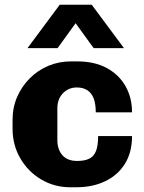

<svg xmlns="http://www.w3.org/2000/svg" viewBox="-20 -780 606 810"><path d="M276 10Q210 10 154.5 -22.5Q99 -55 66 -111.5Q33 -168 33 -237V-274Q33 -327 52.5 -371.5Q72 -416 106 -450Q140 -484 184.5 -502.5Q229 -521 279 -521H306Q379 -521 430.5 -493Q482 -465 509.5 -416.5Q537 -368 537 -306H384Q384 -341 375.5 -364Q367 -387 349 -399Q331 -411 304 -411Q269 -411 245.5 -386.5Q222 -362 222 -323V-189Q222 -150 243 -125.5Q264 -101 306 -101Q337 -101 356.5 -110.5Q376 -120 385 -143Q394 -166 394 -206H537Q537 -137 507 -89Q477 -41 424 -15.5Q371 10 302 10ZM96 -577 232 -760H367L503 -577H375L260 -736H338L223 -577Z"/></svg>

Font: Chivo Medium ExtraBold
Style: Regular
Weight: 800
Version: Version 2.002